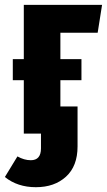

<svg xmlns="http://www.w3.org/2000/svg" viewBox="-45 -551 441 792"><path d="M357.9 -416H204.1V-307.1H291V-220.2H204.1V-111.8H274.9V53.2Q274.9 134.3 227.3 177.7Q179.7 221.2 103 221.2Q27.3 221.2 -24.9 179.2L26.9 94.2Q54.7 109.9 82 109.9Q124 109.9 124 61V0H53.2V-220.2H7.8V-307.1H53.2V-530.8H376Z"/></svg>

Font: Fira Sans Compressed
Style: Bold
Weight: 700
Width: 1
Designer: Carrois Corporate & Edenspiekermann AG
Foundry: Carrois Corporate GbR & Edenspiekermann AG
Version: Version 4.203;PS 004.203;hotconv 1.0.88;makeotf.lib2.5.64775